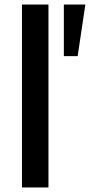

<svg xmlns="http://www.w3.org/2000/svg" viewBox="-20 -828 397 848"><path d="M262 -808H357L323 -580H262ZM77 -808H194V0H77Z"/></svg>

Font: Encode Sans Wide
Style: Medium
Weight: 500
Designer: Pablo Impallari, Andres Torresi
Foundry: Pablo Impallari, Andres Torresi
Version: Version 1.000; ttfautohint (v1.00) -l 8 -r 50 -G 200 -x 14 -